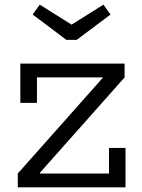

<svg xmlns="http://www.w3.org/2000/svg" viewBox="-20 -806 612 826"><path d="M56.5 -59.5 421.5 -470.5V-492L516 -473L151.5 -62.5V-38.5ZM516 -532.5V-473H139V-363.5H67.5V-532.5ZM449 -169.5H520V0H56.5V-59.5H449ZM310 -634.5 455.5 -743.5 425 -786 288 -700 151 -786 120.5 -743.5 265.5 -634.5Z"/></svg>

Font: Hepta Slab
Style: Regular
Weight: 400
Designer: Michael LaGattuta
Foundry: Michael LaGattuta
Version: Version 1.100